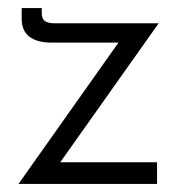

<svg xmlns="http://www.w3.org/2000/svg" viewBox="-20 -458 444 478"><path d="M371 0H26L275 -352H106Q73 -352 53.5 -366.5Q34 -381 34 -411V-438H84V-425Q84 -411 92 -405.5Q100 -400 117 -400H375L130 -54H371Z"/></svg>

Font: Josefin Sans
Style: Regular
Weight: 400
Designer: Santiago Orozco
Foundry: Typemade
Version: Version 1.0